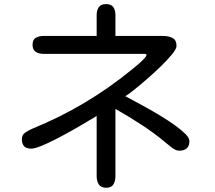

<svg xmlns="http://www.w3.org/2000/svg" viewBox="-20 -845 1040 930"><path d="M494.1 64.5Q468.8 64.5 458.5 48.3Q448.2 32.2 448.2 8.8V-283.2Q432.6 -274.4 401.4 -255.4Q370.1 -236.3 331.1 -214.4Q292 -192.4 252.4 -171.9Q212.9 -151.4 180.2 -138.2Q147.5 -125 130.9 -125Q85.9 -125 85.9 -170.9Q85.9 -192.4 103.5 -203.6Q121.1 -214.8 136.7 -221.7Q400.4 -329.1 618.2 -507.8Q622.1 -510.7 633.3 -520Q644.5 -529.3 657.7 -541Q670.9 -552.7 680.2 -563Q689.5 -573.2 689.5 -578.1Q689.5 -584 680.7 -584H191.4Q168.9 -584 153.3 -593.8Q137.7 -603.5 137.7 -627.9Q137.7 -653.3 153.8 -662.1Q169.9 -670.9 191.4 -670.9H448.2V-772.5Q448.2 -794.9 458.5 -810.1Q468.8 -825.2 493.2 -825.2Q518.6 -825.2 528.8 -810.5Q539.1 -795.9 539.1 -772.5V-670.9H770.5Q795.9 -670.9 815.4 -661.1Q835 -651.4 835 -622.1Q835 -608.4 813 -581.5Q791 -554.7 757.8 -522.5Q724.6 -490.2 689 -459.5Q653.3 -428.7 625.5 -406.7Q597.7 -384.8 586.9 -378.9Q597.7 -373 624.5 -358.9Q651.4 -344.7 686.5 -325.2Q721.7 -305.7 758.8 -283.2Q795.9 -260.7 827.1 -238.3Q858.4 -215.8 877.9 -196.3Q897.5 -176.8 897.5 -162.1Q897.5 -115.2 847.7 -115.2Q831.1 -115.2 812.5 -129.9Q793.9 -144.5 782.2 -154.3Q727.5 -200.2 664.6 -241.2Q601.6 -282.2 539.1 -317.4V8.8Q539.1 32.2 529.3 48.3Q519.5 64.5 494.1 64.5Z"/></svg>

Font: Kosugi Maru
Style: Regular
Weight: 400
Designer: MOTOYA
Version: Version 4.002